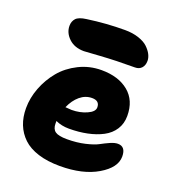

<svg xmlns="http://www.w3.org/2000/svg" viewBox="-139 -866 888 983"><g transform="rotate(20 305.5 -374.5)"><path d="M212.9 -585Q161.1 -585 130.1 -614.5Q99.1 -644 99.1 -682.1Q99.1 -706.5 113.8 -722.7Q128.4 -738.8 169.9 -744.1Q272.9 -758.8 374 -758.8Q416 -758.8 449 -747.8Q481.9 -736.8 500 -719.5Q518.1 -702.1 527.1 -684.3Q536.1 -666.5 536.1 -649.9Q536.1 -625 522.9 -610.6Q509.8 -596.2 486.8 -596.2Q384.3 -596.2 300 -590.6Q215.8 -585 212.9 -585ZM297.9 9.8Q230.5 9.8 179.2 -6.3Q127.9 -22.5 96.7 -52.2Q65.4 -82 49.8 -121.6Q34.2 -161.1 34.2 -210Q34.2 -265.6 55.4 -321.3Q76.7 -377 114.3 -422.4Q151.9 -467.8 209 -496.3Q266.1 -524.9 332 -524.9Q424.3 -524.9 479.7 -479.2Q535.2 -433.6 535.2 -349.1Q535.2 -307.1 514.6 -275.1Q494.1 -243.2 457.8 -224.1Q421.4 -205.1 375.7 -195.6Q330.1 -186 275.9 -186Q235.8 -186 203.1 -201.2V-187Q203.1 -157.2 221.2 -144.5Q239.3 -131.8 285.2 -131.8Q338.9 -131.8 383.5 -142.3Q428.2 -152.8 451.4 -165.5Q474.6 -178.2 498.3 -188.7Q522 -199.2 539.1 -199.2Q582 -199.2 582 -145Q582 -84.5 502.2 -37.4Q422.4 9.8 297.9 9.8ZM335 -374Q298.8 -374 269.5 -349.4Q240.2 -324.7 222.2 -283.2Q246.6 -280.8 256.8 -280.8Q300.8 -280.8 338.4 -297.4Q376 -314 376 -337.9Q376 -374 335 -374Z"/></g></svg>

Font: Shantell Sans Normal
Style: Regular
Weight: 800
Designer: Stephen Nixon, Anya Danilova, Shantell Martin
Foundry: Arrow Type
Version: Version 1.006;[559af2be0]